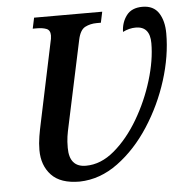

<svg xmlns="http://www.w3.org/2000/svg" viewBox="-52 -770 794 831"><g transform="rotate(-5 345.0 -355.0)"><path d="M261 10Q350 8 428 -49.5Q506 -107 565 -198Q624 -289 657 -393.5Q690 -498 690 -596Q690 -651 667.5 -685.5Q645 -720 597 -720Q550 -720 527.5 -690Q505 -660 504 -619Q532 -633 560 -633Q622 -633 622 -560Q622 -486 595.5 -399Q569 -312 523 -234Q477 -156 418 -106Q359 -56 294 -56Q222 -56 222 -140Q222 -168 225 -188.5Q228 -209 235 -240L312 -601Q321 -644 343.5 -655.5Q366 -667 394 -667H412L422 -714H126L116 -667H134Q159 -667 175.5 -660.5Q192 -654 192 -631Q192 -618 187 -599L115 -257Q109 -230 104 -200Q99 -170 99 -141Q99 -74 138.5 -32Q178 10 261 10Z"/></g></svg>

Font: Noto Serif SemiCondensed Semi
Style: Italic
Weight: 600
Width: 4
Italic angle: -12°
Designer: Monotype Design Team
Foundry: Monotype Imaging Inc.
Version: Version 1.901